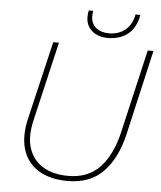

<svg xmlns="http://www.w3.org/2000/svg" viewBox="-57 -879 787 939"><g transform="rotate(5 336.5 -410.0)"><path d="M310 10Q223 10 166.5 -25Q110 -60 90 -124.5Q70 -189 91 -278L181 -660H209L118 -270Q99 -189 118 -132Q137 -75 187 -45Q237 -15 311 -15Q408 -15 466 -76.5Q524 -138 550 -250L645 -660H673L577 -241Q549 -123 484.5 -56.5Q420 10 310 10ZM594 -830Q582 -765 542.5 -734.5Q503 -704 446 -704Q396 -704 366.5 -730Q337 -756 337 -798Q337 -817 341 -830H362Q360 -816 360 -803Q360 -768 384.5 -747.5Q409 -727 448 -727Q497 -727 529 -754Q561 -781 570 -830Z"/></g></svg>

Font: Work Sans ExtraLight
Style: Italic
Weight: 200
Italic angle: -13°
Designer: Wei Huang
Foundry: Wei Huang
Version: Version 2.012; ttfautohint (v1.8.3)